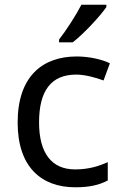

<svg xmlns="http://www.w3.org/2000/svg" viewBox="-20 -786 520 816"><path d="M432 -756V-766H326C303 -721 260 -655 231 -618V-606H289C336 -642 407 -719 432 -756ZM300 10C361 10 402 0 438 -19V-97C401 -80 357 -66 299 -66C198 -66 146 -137 146 -266C146 -400 197 -469 304 -469C341 -469 388 -456 420 -444L447 -517C415 -533 360 -546 306 -546C162 -546 55 -463 55 -265C55 -75 157 10 300 10Z"/></svg>

Font: Noto Sans Brahmi
Style: Regular
Weight: 400
Designer: Monotype Design Team
Foundry: Monotype Imaging Inc.
Version: Version 2.004